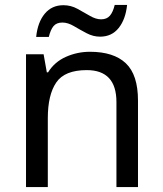

<svg xmlns="http://www.w3.org/2000/svg" viewBox="-20 -755 658 775"><path d="M343 -546Q439 -546 488 -499.5Q537 -453 537 -349V0H450V-343Q450 -472 330 -472Q241 -472 207 -422Q173 -372 173 -278V0H85V-536H156L169 -463H174Q200 -505 246 -525.5Q292 -546 343 -546ZM126 -606Q132 -665 160.5 -699.5Q189 -734 236 -734Q266 -734 292.5 -719.5Q319 -705 343 -691Q367 -677 388 -677Q411 -677 423.5 -691.5Q436 -706 443 -735H493Q487 -677 459 -642Q431 -607 384 -607Q356 -607 329.5 -621Q303 -635 278.5 -649.5Q254 -664 232 -664Q208 -664 196 -649.5Q184 -635 177 -606Z"/></svg>

Font: Noto Sans Khojki
Style: Regular
Weight: 400
Designer: Monotype Design Team
Foundry: Monotype Imaging Inc.
Version: Version 2.003; ttfautohint (v1.8.4.7-5d5b)